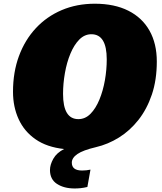

<svg xmlns="http://www.w3.org/2000/svg" viewBox="-20 -812 893 1060"><path d="M392.1 228.5Q333.5 228.5 294.7 203.4Q255.9 178.2 255.9 126.5Q255.9 97.7 274.2 64.7Q292.5 31.7 334 10.7Q238.8 0.5 176.3 -43Q113.8 -86.4 82.8 -154.3Q51.8 -222.2 51.8 -305.2Q51.8 -413.6 84.7 -502.7Q117.7 -591.8 178 -656.5Q238.3 -721.2 321 -756.3Q403.8 -791.5 503.4 -791.5Q611.8 -791.5 688.5 -752.9Q765.1 -714.4 805.4 -642.8Q845.7 -571.3 845.7 -472.2Q845.7 -371.1 818.6 -290.5Q791.5 -210 744.4 -150.1Q697.3 -90.3 636.7 -52.7Q576.2 -15.1 509.3 0.5Q438.5 17.1 407.5 38.3Q376.5 59.6 376.5 85.9Q376.5 129.4 433.1 129.4Q457 129.4 479.5 124.5L462.4 220.2Q441.9 225.1 425 226.8Q408.2 228.5 392.1 228.5ZM412.6 -154.3Q450.7 -154.3 479.7 -183.8Q508.8 -213.4 528.8 -262Q548.8 -310.5 559.1 -368.7Q569.3 -426.8 569.3 -484.4Q569.3 -623 484.4 -623Q446.8 -623 417.7 -593.5Q388.7 -564 368.7 -515.6Q348.6 -467.3 338.4 -408.9Q328.1 -350.6 328.1 -293.5Q328.1 -154.3 412.6 -154.3Z"/></svg>

Font: Bevan
Style: Italic
Weight: 400
Italic angle: -10°
Designer: Vernon Adams
Foundry: Vernon Adams
Version: Version 2.100; ttfautohint (v1.8.3)